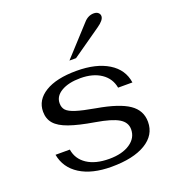

<svg xmlns="http://www.w3.org/2000/svg" viewBox="-136 -844 862 958"><g transform="rotate(-20 295.0 -365.0)"><path d="M50 -142H126Q134 -90 178.5 -60.5Q223 -31 296 -31Q365 -31 406.5 -59Q448 -87 448 -133Q448 -170 412 -191.5Q376 -213 292 -227Q208 -241 158.5 -258.5Q109 -276 87 -301.5Q65 -327 65 -365Q65 -427 124.5 -463.5Q184 -500 291 -500Q395 -500 459.5 -460.5Q524 -421 534 -350H458Q449 -401 406 -430Q363 -459 297 -459Q234 -459 195.5 -436.5Q157 -414 157 -376Q157 -353 170 -339Q183 -325 217.5 -314Q252 -303 320 -291Q436 -271 488 -235.5Q540 -200 540 -139Q540 -69 474.5 -29.5Q409 10 293 10Q190 10 126.5 -30Q63 -70 50 -142ZM417 -714Q440 -740 470 -740Q485 -740 493.5 -732.5Q502 -725 502 -714Q502 -693 464 -667L311 -560H276Z"/></g></svg>

Font: Fahkwang
Style: Regular
Weight: 400
Version: Version 1.000; ttfautohint (v1.6)